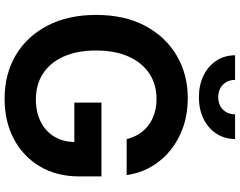

<svg xmlns="http://www.w3.org/2000/svg" viewBox="-118 -854 982 785"><g transform="rotate(90 372.5 -461.0)"><path d="M383.8 10.7Q281.7 10.7 204.3 -35.4Q127 -81.5 83.7 -165.8Q40.5 -250 40.5 -363.3Q40.5 -480 85.2 -564Q129.9 -647.9 207 -693.1Q284.2 -738.3 380.9 -738.3Q442.9 -738.3 496.6 -720.2Q550.3 -702.1 592 -668.9Q633.8 -635.7 660.6 -589.8Q687.5 -543.9 695.3 -488.3H548.3Q541.5 -516.6 527.1 -539.1Q512.7 -561.5 491.7 -577.4Q470.7 -593.3 443.6 -601.8Q416.5 -610.4 384.3 -610.4Q324.2 -610.4 279.8 -580.8Q235.4 -551.3 210.7 -496.1Q186 -440.9 186 -363.8Q186 -286.6 210.4 -231.4Q234.9 -176.3 279.8 -146.7Q324.7 -117.2 386.2 -117.2Q438.5 -117.2 477.8 -137.2Q517.1 -157.2 538.6 -193.4Q560.1 -229.5 560.1 -277.8L593.3 -274.4H398.9V-385.3H700.7V-294.4Q700.7 -202.1 659.9 -133.5Q619.1 -64.9 547.6 -27.1Q476.1 10.7 383.8 10.7ZM376.5 -783.7Q327.1 -783.7 288.3 -802.7Q249.5 -821.8 227.5 -855.2Q205.6 -888.7 205.6 -931.6H306.2Q306.2 -901.4 325.7 -882.1Q345.2 -862.8 377 -862.8Q408.2 -862.8 427.5 -882.1Q446.8 -901.4 446.8 -931.6H547.9Q547.9 -888.7 525.9 -855.2Q503.9 -821.8 465.6 -802.7Q427.2 -783.7 376.5 -783.7Z"/></g></svg>

Font: Inter Cardless Tabular Bold
Style: Bold
Weight: 700
Designer: Rasmus Andersson
Foundry: rsms
Version: Version 4.000;git-4fc901f